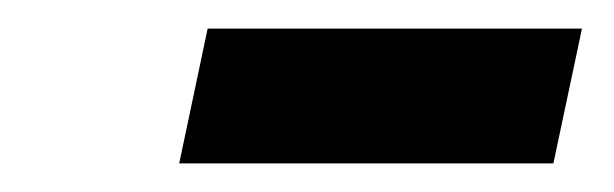

<svg xmlns="http://www.w3.org/2000/svg" viewBox="-20 -318 432 135"><path d="M106 -203.1 126 -297.9H389.2L369.1 -203.1Z"/></svg>

Font: Linguistics Pro
Style: Bold Italic
Weight: 700
Italic angle: -12°
Designer: Stefan Peev, Context Ltd
Foundry: Stefan Peev, Context Ltd
Version: Version 001.000